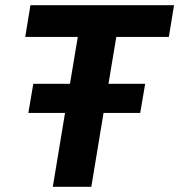

<svg xmlns="http://www.w3.org/2000/svg" viewBox="-20 -718 689 738"><path d="M378 -284 331 0H183L230 -284H89L108 -396H249L279 -576H77L97 -698H649L629 -576H427L397 -396H538L519 -284Z"/></svg>

Font: iA Writer Mono V
Style: Regular
Weight: 400
Italic angle: -9.5°
Designer: Mike Abbink, Paul van der Laan, Pieter van Rosmalen
Foundry: Bold Monday
Version: Version 2.000